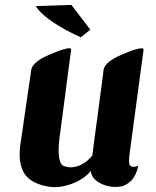

<svg xmlns="http://www.w3.org/2000/svg" viewBox="-20 -763 646 796"><path d="M575.2 -556.6 569.8 -516.1 569.3 -513.2 516.1 -117.2Q513.7 -91.8 516.6 -82Q519.5 -72.3 532.2 -71.3Q538.6 -70.8 544.2 -72.8Q549.8 -74.7 552.7 -76.2Q548.8 -48.8 533.4 -25.6Q518.1 -2.4 488.3 8.8Q474.1 11.7 464.1 11.7Q454.1 11.7 448.7 11.7Q443.8 11.7 430.9 9.3Q418 6.8 403.3 0.5Q388.7 -5.9 375.7 -16.8Q362.8 -27.8 357.9 -45.4L356.4 -54.2Q337.4 -31.7 313.5 -18.1Q289.6 -4.4 266.4 2.9Q243.2 10.3 223.1 12Q203.1 13.7 191.4 12.2Q158.2 7.8 135.3 -1.7Q112.3 -11.2 97.7 -24.4Q83 -37.6 75.4 -53.7Q67.9 -69.8 64.7 -86.7Q61.5 -103.5 61.5 -120.6Q61.5 -137.7 63 -153.3L107.9 -461.9Q108.4 -464.8 108.4 -467.3Q108.4 -469.7 108.9 -471.2Q108.9 -473.1 109.4 -474.6Q109.4 -475.1 109.9 -475.1Q111.3 -482.9 117.2 -491Q123 -499 132.6 -506.8Q142.1 -514.6 154.5 -521.7Q167 -528.8 181.2 -534.7Q189.9 -538.6 200.2 -542.7Q210.4 -546.9 220.7 -550.8Q231 -554.7 240.5 -557.6Q250 -560.5 257.6 -562Q265.1 -563.5 269.8 -562.7Q274.4 -562 274.9 -558.6Q274.9 -556.6 274.9 -556.6L262.2 -461.9Q255.4 -409.2 249 -359.9Q246.1 -338.9 243.2 -316.4Q240.2 -293.9 237.5 -272.7Q234.9 -251.5 232.2 -232.2Q229.5 -212.9 227.5 -198.2Q223.6 -168.5 223.1 -146.7Q222.7 -125 225.1 -110.1Q227.5 -95.2 231.9 -86.9Q236.3 -78.6 241.7 -75.7Q262.7 -67.4 281.5 -69.8Q300.3 -72.3 316.2 -80.1Q332 -87.9 343.8 -98.6Q355.5 -109.4 362.3 -117.2Q362.3 -117.7 362.5 -117.9Q362.8 -118.2 362.8 -118.7Q366.2 -147.5 371.6 -187.3Q377 -227.1 383.1 -272.5Q389.2 -317.9 395.5 -366.5Q401.9 -415 408.2 -461.9H407.7Q408.7 -468.8 409.2 -471.2Q409.7 -473.1 409.7 -474.6V-475.1Q409.7 -476.1 409.9 -476.6Q410.2 -477.1 410.2 -477.5Q414.6 -493.2 433.8 -508.1Q453.1 -522.9 481 -534.7Q481.4 -535.2 481.9 -535.2Q482.4 -535.2 482.9 -535.6Q496.6 -541.5 512.5 -547.9Q528.3 -554.2 541.7 -558.1Q555.2 -562 564.7 -562.7Q574.2 -563.5 575.2 -558.6V-557.6ZM315.4 -608.4Q305.2 -612.8 289.6 -620.1Q273.9 -627.4 255.9 -637.2Q237.8 -647 218.5 -658.9Q199.2 -670.9 181.9 -683.8Q164.6 -696.8 150.4 -710.4Q136.2 -724.1 128.4 -737.8L275.9 -742.7L354.5 -640.1Z"/></svg>

Font: Brush Lettering One
Style: Bold Italic
Weight: 400
Italic angle: -7°
Designer: Eben Sorkin
Foundry: Eben Sorkin
Version: Version 1.001